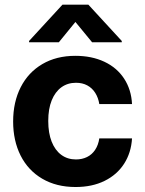

<svg xmlns="http://www.w3.org/2000/svg" viewBox="-20 -770 603 801"><path d="M34.8 -263.2Q34.8 -344.4 66.5 -406.4Q98.1 -468.3 156.7 -502.7Q215.4 -537.1 294.4 -537.1Q362.6 -537.1 415.2 -512.5Q467.8 -487.8 497.8 -442Q527.8 -396.2 530.8 -335.8H394.3Q390.1 -362.3 377.3 -382.5Q364.6 -402.7 344.2 -413.7Q323.9 -424.7 296.9 -424.7Q262.2 -424.7 236.2 -405.9Q210.2 -387 195.7 -351.4Q181.3 -315.8 181.3 -265.6Q181.3 -215 195.5 -179Q209.8 -143 235.8 -123.9Q261.8 -104.8 296.9 -104.8Q322.6 -104.8 343.2 -115Q363.9 -125.2 377 -145.1Q390.2 -165 394.3 -192.7H530.8Q527.2 -132.7 497.7 -86.8Q468.1 -40.9 416.3 -15.4Q364.5 10.2 295.2 10.2Q215.4 10.2 156.3 -24.4Q97.3 -59 66 -121Q34.8 -183 34.8 -263.2ZM294.6 -678.4 225.6 -593.8H101.3V-599.1L240.5 -750.4H348.8L488 -599.1V-593.8H364.1Z"/></svg>

Font: Pretendard GOV Variable
Style: Regular
Weight: 400
Designer: Base glyphs from Inter by Rasmus Andersson; Hangul glyphs from Noto Sans CJK(Source Han Sans) by Jang Soo-young and Kang
Foundry: Kil Hyung-jin
Version: Version 1.307;Glyphs 3.2 (3192)